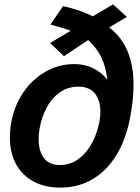

<svg xmlns="http://www.w3.org/2000/svg" viewBox="-20 -834 640 875"><path d="M25 -207Q25 -239 31 -274Q44.5 -351.5 86 -412.5Q127.5 -473.5 188.5 -507.8Q249.5 -542 319 -542Q365.5 -542 404.2 -523.2Q443 -504.5 469.5 -470.5Q461.5 -535 439.5 -577.2Q417.5 -619.5 382 -651.5L271.5 -578L208.5 -638L302.5 -694Q279.5 -703 247 -711.5Q222 -718.5 210 -722.5L267.5 -806Q351.5 -787 402.5 -759.5L495 -814L558.5 -757L477.5 -709Q534.5 -665 561.5 -600Q588.5 -535 588.5 -447.5Q588.5 -384 575 -309Q557 -205.5 513 -131.5Q469 -57.5 403.2 -18.2Q337.5 21 255 21Q184.5 21 132.5 -7Q80.5 -35 52.8 -86.5Q25 -138 25 -207ZM433.5 -282Q437.5 -305 437.5 -325Q437.5 -376 412.8 -407.5Q388 -439 337 -439Q288 -439 251.2 -412.2Q214.5 -385.5 192 -342.2Q169.5 -299 160.5 -249Q156 -224.5 156 -199.5Q156 -147.5 179.2 -114.8Q202.5 -82 253 -82Q302 -82 339.8 -111Q377.5 -140 401 -185.5Q424.5 -231 433.5 -282Z"/></svg>

Font: JuliaMono Black
Style: Italic
Weight: 900
Italic angle: -9°
Monospace: yes
Designer: cormullion
Foundry: corm
Version: Version 0.057; ttfautohint (v1.8.4)